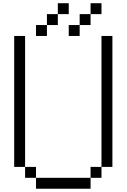

<svg xmlns="http://www.w3.org/2000/svg" viewBox="-20 -1153 773 1173"><path d="M600 -933.3H666.7V-133.3H600ZM600 -1133.3V-1066.7H533.3V-1133.3ZM600 -133.3V-66.7H533.3V-133.3ZM133.3 -133.3H66.7V-933.3H133.3ZM133.3 -66.7V-133.3H200V-66.7ZM266.7 -1000V-933.3H200V-1000ZM266.7 -1066.7H333.3V-1000H266.7ZM400 -933.3V-1000H466.7V-933.3ZM400 -1133.3V-1066.7H333.3V-1133.3ZM533.3 -66.7V0H200V-66.7ZM533.3 -1000H466.7V-1066.7H533.3Z"/></svg>

Font: Galmuri14 Regular
Style: Regular
Weight: 400
Designer: Lee Minseo (quiple)
Version: Version 2.399;hotconv 1.1.1;makeotfexe 2.6.0 DEVELOPMENT